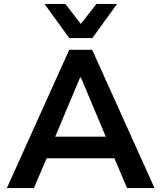

<svg xmlns="http://www.w3.org/2000/svg" viewBox="-20 -959 823 979"><path d="M15 0 333 -705H450L768 0H628L544 -197L602 -152H180L237 -197L153 0ZM388 -563 249 -232 224 -262H558L532 -232L393 -563ZM333 -765 207 -939H313L392 -837L472 -939H577L451 -765Z"/></svg>

Font: Nunito Sans 8pt
Style: Bold
Weight: 700
Version: Version 3.101;gftools[0.9.27]